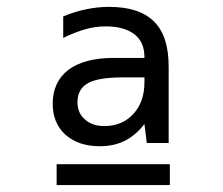

<svg xmlns="http://www.w3.org/2000/svg" viewBox="-20 -762 642 553"><path d="M267.1 -340.8C295.4 -340.8 318.8 -346.2 340.3 -356.9C361.3 -367.7 379.9 -383.8 396 -404.8L402.8 -350.1H465.8V-568.8C465.8 -629.9 451.7 -672.4 423.3 -700.2C394.5 -728.5 352.1 -742.2 294.4 -742.2C270 -742.2 250.5 -739.7 228.5 -735.4C208.5 -731.4 184.1 -724.1 162.1 -714.8V-652.8C184.1 -663.6 205.1 -671.9 225.6 -677.7C244.6 -683.1 263.2 -686 284.7 -686C314 -686 344.2 -680.7 366.7 -663.6C387.2 -647.9 396 -625.5 396 -597.2V-595.2H307.1C252 -595.2 208 -584 177.2 -561C147 -538.1 131.8 -504.9 131.8 -463.4C131.8 -426.3 144 -396 168.5 -374C192.9 -352.1 226.6 -340.8 267.1 -340.8ZM281.2 -398.9C256.8 -398.9 238.8 -405.3 224.6 -418C211.9 -429.2 203.1 -444.3 203.1 -467.8C203.1 -493.2 213.4 -511.2 233.4 -522.5C253.4 -533.7 287.1 -539.1 334 -539.1H396V-524.9C396 -487.3 385.3 -457 364.3 -434.1C343.8 -411.6 315.9 -398.9 281.2 -398.9ZM143.1 -229H469.2V-289.1H143.1Z"/></svg>

Font: Hack
Style: Regular
Weight: 400
Monospace: yes
Designer: Christopher Simpkins
Foundry: Christopher Simpkins
Version: Version 2.010